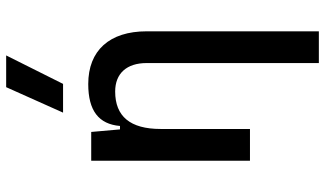

<svg xmlns="http://www.w3.org/2000/svg" viewBox="-237 -598 1060 626"><g transform="rotate(-90 293.0 -285.0)"><path d="M400.4 224.6H503.9V-336.9C503.9 -458 441.4 -527.3 332 -527.3C245.1 -527.3 201.2 -493.2 195.3 -423.8H184.1L175.8 -517.6H82V0H185.5V-291C185.5 -390.6 226.6 -439.5 307.6 -439.5C366.2 -439.5 400.4 -402.3 400.4 -336.9ZM238.8 -609.4H332.5L425.3 -794.9H321.8Z"/></g></svg>

Font: Cascadia Mono NF
Style: Regular
Weight: 400
Monospace: yes
Designer: Aaron Bell
Foundry: Saja Typeworks
Version: Version 2404.023